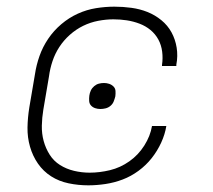

<svg xmlns="http://www.w3.org/2000/svg" viewBox="-20 -548 640 576"><path d="M245 8Q215 8 186 2Q157 -4 133.5 -19Q110 -34 94 -57Q78 -80 70 -108Q62 -136 62.5 -165.5Q63 -195 68 -226L85 -326Q89 -353 98.5 -380Q108 -407 124.5 -431.5Q141 -456 164 -475.5Q187 -495 213.5 -507Q240 -519 268 -523.5Q296 -528 323 -528Q349 -528 374.5 -524.5Q400 -521 422.5 -512Q445 -503 464 -487.5Q483 -472 494.5 -451Q506 -430 510 -405Q514 -380 509 -354V-350H466V-353Q469 -373 466.5 -393Q464 -413 455 -429.5Q446 -446 431.5 -458Q417 -470 398.5 -477Q380 -484 360.5 -487Q341 -490 320 -490Q298 -490 274.5 -485.5Q251 -481 229.5 -470.5Q208 -460 189.5 -443.5Q171 -427 158 -407Q145 -387 137.5 -364.5Q130 -342 127 -319L110 -219Q106 -195 105.5 -171Q105 -147 111 -125Q117 -103 129 -84Q141 -65 160 -53Q179 -41 202 -35.5Q225 -30 249 -30Q279 -30 310 -37.5Q341 -45 368 -64Q395 -83 413 -111.5Q431 -140 436 -170H479Q475 -145 463.5 -120Q452 -95 435 -73.5Q418 -52 395.5 -35.5Q373 -19 348 -9.5Q323 0 296.5 4Q270 8 245 8ZM281 -221Q273 -221 265.5 -223.5Q258 -226 253 -231.5Q248 -237 247.5 -245Q247 -253 248 -261Q249 -269 252.5 -276.5Q256 -284 262.5 -289.5Q269 -295 276.5 -297Q284 -299 292 -299Q300 -299 307.5 -296.5Q315 -294 320.5 -288.5Q326 -283 326.5 -275Q327 -267 326 -259Q324 -251 321 -243.5Q318 -236 311.5 -230.5Q305 -225 297 -223Q289 -221 281 -221Z"/></svg>

Font: Iosevka Aile XLt Obl
Style: Regular
Weight: 200
Italic angle: -9°
Designer: Belleve Invis
Foundry: Belleve Invis
Version: Version 31.1.0; ttfautohint (v1.8.4)